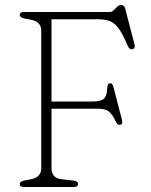

<svg xmlns="http://www.w3.org/2000/svg" viewBox="-20 -748 603 768"><path d="M420 -700Q427.5 -700 434.5 -707Q441.5 -714 448.8 -721Q456 -728 464 -728Q477.5 -728 481 -713L518 -570.5Q522.5 -553.5 509 -551Q497.5 -548.5 490 -566.5Q470 -615 452.5 -637Q435 -659 415.8 -665Q396.5 -671 370 -671H186V-342H349Q383 -342 395.2 -352.8Q407.5 -363.5 408.5 -392.5Q409.5 -413 417.5 -414.5Q429.5 -417 433.5 -401L468 -268Q472 -251.5 460.5 -248.5Q450.5 -246 443 -262Q430 -290 416.2 -301.5Q402.5 -313 375 -313H186V-75Q186 -35.5 227 -31L273 -26Q292 -23.5 292 -12Q292 0 275 0H76Q59 0 59 -12Q59 -22 78 -26L104 -31Q145 -39 145 -75V-625Q145 -661 104 -669L78 -674Q59 -678 59 -688Q59 -700 76 -700Z"/></svg>

Font: Fraunces 9pt SuperSoft Thin
Style: Regular
Weight: 100
Version: Version 1.000;[b76b70a41]